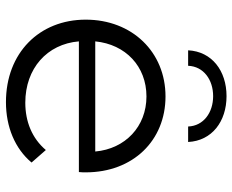

<svg xmlns="http://www.w3.org/2000/svg" viewBox="-88 -688 781 645"><g transform="rotate(90 302.5 -365.5)"><path d="M119 -295C129 -397 203 -467 304 -467C405 -467 480 -396 489 -295ZM323 5C406 5 479 -25 526 -81L484 -129C445 -83 389 -60 325 -60C210 -60 128 -133 119 -240H558C559 -248 559 -257 559 -263C559 -422 452 -531 304 -531C155 -531 46 -419 46 -263C46 -107 158 5 323 5ZM201 -607C203 -659 248 -691 303 -691C358 -691 403 -659 405 -607H457C453 -687 388 -736 303 -736C218 -736 153 -687 149 -607Z"/></g></svg>

Font: Montserrat-Alt1
Style: Regular
Weight: 400
Designer: Differentunic
Foundry: Differentunic
Version: Version 7.222